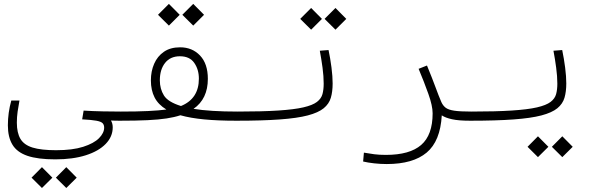

<svg xmlns="http://www.w3.org/2000/svg" viewBox="-20 -604 2970 963"><path d="M257.3 195.3Q169.4 195.3 117.4 177.5Q65.4 159.7 42.5 121.8Q19.5 84 19.5 24.4Q19.5 -38.6 36.6 -99.6H77.6Q72.3 -71.3 68.4 -44.4Q64.5 -17.6 64.5 11.2Q64.5 62 82.5 92.5Q100.6 123 143.6 136.2Q186.5 149.4 261.2 149.4Q343.8 149.4 397.2 132.3Q450.7 115.2 476.6 89.1Q502.4 63 502.4 36.1Q502.4 22.5 494.9 14.2Q487.3 5.9 463.6 1.5Q439.9 -2.9 392.1 -5.4L399.4 -49.3Q444.3 -46.4 496.3 -45.4Q548.3 -44.4 585.9 -44.4Q612.3 -44.4 622.1 -40.8Q631.8 -37.1 631.8 -24.4Q631.8 -8.3 619.6 -3.4Q607.4 1.5 580.1 1.5Q568.4 1.5 557.4 1.2Q546.4 1 536.6 0.5Q545.4 15.6 545.4 34.7Q545.4 81.5 510 117.9Q474.6 154.3 410.2 174.8Q345.7 195.3 257.3 195.3ZM190.4 338.9 138.2 287.1 190.4 234.4 242.7 287.1ZM312.5 338.9 260.3 287.1 312.5 234.4 364.7 287.1Z M580.6 1.5 585.9 -44.4Q667.5 -44.4 722.7 -47.1Q777.8 -49.8 814.5 -54.7Q773.9 -79.1 755.4 -115.2Q736.8 -151.4 736.8 -200.7Q736.8 -246.6 753.2 -284.2Q769.5 -321.8 802 -344.2Q834.5 -366.7 883.3 -366.7Q944.3 -366.7 983.4 -325.4Q1022.5 -284.2 1022.5 -208.5Q1022.5 -107.9 950.7 -58.1Q992.2 -51.3 1047.1 -47.9Q1102.1 -44.4 1172.9 -44.4Q1192.9 -44.4 1201.9 -41Q1210.9 -37.6 1210.9 -24.9Q1210.9 -8.3 1198.5 -3.4Q1186 1.5 1164.6 1.5Q1073.2 1.5 1004.2 -5.1Q935.1 -11.7 884.8 -25.9Q855.5 -16.1 815.9 -10Q776.4 -3.9 719.5 -1.2Q662.6 1.5 580.6 1.5ZM887.7 -72.3Q977.5 -108.9 977.5 -209.5Q977.5 -255.4 954.3 -288.6Q931.2 -321.8 882.3 -321.8Q834.5 -321.8 808.1 -288.6Q781.7 -255.4 781.7 -201.2Q781.7 -158.2 802.2 -125.2Q822.8 -92.3 887.7 -72.3ZM949.2 -475.6 894.5 -529.8 949.2 -584.5 1003.4 -529.8ZM827.1 -475.6 772.5 -529.8 827.1 -584.5 881.3 -529.8Z M1166 1.5Q1154.8 1.5 1154.8 -23.9Q1154.8 -44.4 1171.9 -44.4Q1294.9 -44.4 1374.8 -49.6Q1454.6 -54.7 1501.2 -65.4Q1547.9 -76.2 1569.6 -92.8Q1591.3 -109.4 1597.4 -132.1Q1603.5 -154.8 1603.5 -184.6Q1603.5 -221.2 1597.7 -264.9Q1591.8 -308.6 1584 -349.6L1627.9 -353Q1636.7 -311 1642.6 -265.6Q1648.4 -220.2 1648.4 -185.5Q1648.4 -144.5 1639.4 -113.8Q1630.4 -83 1603.5 -61Q1576.7 -39.1 1523.7 -25.1Q1470.7 -11.2 1383.5 -4.9Q1296.4 1.5 1166 1.5ZM1662.6 -455.1 1607.9 -509.3 1662.6 -564 1716.8 -509.3ZM1540.5 -455.1 1485.8 -509.3 1540.5 -564 1594.7 -509.3Z M2195.8 -25.4Q2188.5 104 2119.9 161.4Q2051.3 218.8 1919.9 218.8Q1888.2 218.8 1856.9 215.3Q1825.7 211.9 1801.3 206.1L1805.2 161.6Q1832.5 166.5 1857.7 169.7Q1882.8 172.9 1915.5 172.9Q2035.2 172.9 2092.5 123Q2149.9 73.2 2149.9 -35.6Q2149.9 -73.2 2128.4 -133.5Q2106.9 -193.8 2079.6 -258.8L2121.6 -275.4Q2149.4 -207.5 2164.6 -166Q2179.7 -124.5 2193.8 -91.8Q2201.7 -74.2 2215.3 -63.7Q2229 -53.2 2258.5 -48.8Q2288.1 -44.4 2343.8 -44.4Q2362.3 -44.4 2368.9 -39.3Q2375.5 -34.2 2375.5 -21.5Q2375.5 -8.3 2365.5 -3.4Q2355.5 1.5 2337.9 1.5Q2280.3 1.5 2247.1 -5.9Q2213.9 -13.2 2195.8 -25.4Z M2337.9 1.5Q2326.7 1.5 2326.7 -23.9Q2326.7 -44.4 2343.8 -44.4Q2466.8 -44.4 2546.6 -49.6Q2626.5 -54.7 2673.1 -65.4Q2719.7 -76.2 2741.5 -92.8Q2763.2 -109.4 2769.3 -132.1Q2775.4 -154.8 2775.4 -184.6Q2775.4 -221.2 2769.5 -264.9Q2763.7 -308.6 2755.9 -349.6L2799.8 -353Q2808.6 -311 2814.5 -265.6Q2820.3 -220.2 2820.3 -185.5Q2820.3 -144.5 2811.3 -113.8Q2802.2 -83 2775.4 -61Q2748.5 -39.1 2695.6 -25.1Q2642.6 -11.2 2555.4 -4.9Q2468.3 1.5 2337.9 1.5ZM2678.2 184.1 2626 132.3 2678.2 79.6 2730.5 132.3ZM2800.3 184.1 2748 132.3 2800.3 79.6 2852.5 132.3Z"/></svg>

Font: Cascadia Code NF ExtraLight
Style: Regular
Weight: 200
Monospace: yes
Designer: Aaron Bell
Foundry: Saja Typeworks
Version: Version 2404.023; ttfautohint (v1.8.4)